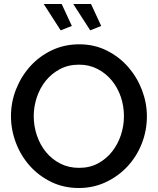

<svg xmlns="http://www.w3.org/2000/svg" viewBox="-20 -937 792 962"><path d="M347 -917H436L487 -807L432 -785ZM199 -917H289L340 -807L284 -785ZM375 5Q299 5 236.5 -25.5Q174 -56 129 -106.5Q84 -157 59.5 -222Q35 -287 35 -355Q35 -426 61 -491Q87 -556 132.5 -606Q178 -656 240.5 -685.5Q303 -715 377 -715Q453 -715 515.5 -683.5Q578 -652 622.5 -601Q667 -550 691.5 -485.5Q716 -421 716 -354Q716 -283 690.5 -218Q665 -153 619 -103.5Q573 -54 510.5 -24.5Q448 5 375 5ZM149 -355Q149 -305 165 -258Q181 -211 210.5 -175Q240 -139 282 -117.5Q324 -96 376 -96Q430 -96 471.5 -118.5Q513 -141 542 -178Q571 -215 586 -261Q601 -307 601 -355Q601 -406 585 -452.5Q569 -499 539.5 -534.5Q510 -570 468.5 -591.5Q427 -613 376 -613Q322 -613 280 -590.5Q238 -568 209 -532Q180 -496 164.5 -449.5Q149 -403 149 -355Z"/></svg>

Font: IngvarSans
Style: Regular
Weight: 600
Version: Version 3.000